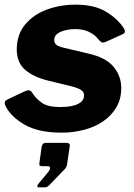

<svg xmlns="http://www.w3.org/2000/svg" viewBox="-22 -560 577 825"><path d="M244 10Q142 10 82.5 -25Q23 -60 1 -106Q-7 -124 9 -132L83 -167Q95 -173 103 -172Q111 -171 118 -159Q132 -137 157.5 -118.5Q183 -100 238 -100Q249 -100 266.5 -101.5Q284 -103 300 -108Q316 -113 327.5 -123Q339 -133 339 -151Q339 -164 327.5 -172.5Q316 -181 286 -189L187 -213Q121 -229 85.5 -260.5Q50 -292 50 -347Q50 -411 85.5 -454Q121 -497 178.5 -518.5Q236 -540 303 -540Q385 -540 435.5 -508.5Q486 -477 511 -437Q515 -431 514.5 -424Q514 -417 505 -413L430 -379Q421 -376 415.5 -378Q410 -380 399 -393Q386 -410 361.5 -422.5Q337 -435 300 -435Q279 -435 258.5 -430Q238 -425 224.5 -415Q211 -405 211 -389Q211 -376 219 -368.5Q227 -361 251 -355L357 -330Q433 -313 466 -273Q499 -233 499 -182Q499 -133 476.5 -96.5Q454 -60 418 -36.5Q382 -13 336.5 -1.5Q291 10 244 10ZM144 245Q139 245 138.5 240Q138 235 143 230L186 178Q194 167 193 160.5Q192 154 185 154H158Q150 154 148 150Q146 146 148 135L157 71Q160 54 174 54H263Q279 54 278 66L266 148Q264 159 255 168L198 227Q191 234 185.5 239.5Q180 245 170 245Z"/></svg>

Font: Libre Franklin ExtraBold
Style: Italic
Weight: 800
Italic angle: -8°
Designer: Pablo Impallari, Rodrigo Fuenzalida, Nhung Nguyen
Foundry: Impallari Type
Version: Version 3.000